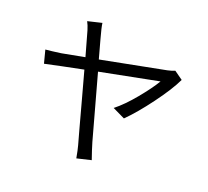

<svg xmlns="http://www.w3.org/2000/svg" viewBox="-139 -965 1278 1181"><g transform="rotate(20 500.0 -375.0)"><path d="M338 -794Q341 -767 361.5 -693.5Q382 -620 394 -575Q783 -650 813 -656.5Q843 -663 860 -671L916 -631Q882 -559 804.5 -454.5Q727 -350 663 -287L582 -326Q639 -371 702 -447.5Q765 -524 797 -578Q781 -575 415 -503Q517 -130 530.5 -84Q544 -38 565 22L472 44Q462 -11 455 -35.5Q448 -60 428 -133Q408 -206 380 -310Q352 -414 332 -486Q182 -456 86 -435L64 -520Q100 -523 164 -532Q164 -532 312 -560Q276 -690 267 -720Q258 -750 246 -772Z"/></g></svg>

Font: Swei Fan Sans CJK TC
Style: Regular
Weight: 400
Version: Version 2.130